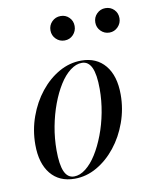

<svg xmlns="http://www.w3.org/2000/svg" viewBox="-74 -662 577 731"><g transform="rotate(-10 215.0 -296.5)"><path d="M156.5 12.9Q96.8 12.9 63.7 -27.8Q30.6 -68.5 30.6 -140.3Q30.6 -196.8 49.2 -248.4Q67.7 -300 99.6 -339.9Q131.5 -379.8 172.2 -402.8Q212.9 -425.8 258.1 -425.8Q316.9 -425.8 350.4 -385.5Q383.9 -345.2 383.9 -272.6Q383.9 -216.9 365.3 -165.3Q346.8 -113.7 314.9 -73.8Q283.1 -33.9 242.3 -10.5Q201.6 12.9 156.5 12.9ZM155.6 4Q178.2 4 200.8 -13.7Q223.4 -31.5 242.3 -61.7Q261.3 -91.9 276.6 -131.9Q291.9 -171.8 300.4 -216.9Q308.9 -262.1 308.9 -307.3Q308.9 -363.7 296.4 -390.3Q283.9 -416.9 258.9 -416.9Q236.3 -416.9 213.7 -399.6Q191.1 -382.3 172.2 -352Q153.2 -321.8 138.3 -281.9Q123.4 -241.9 114.9 -196.8Q106.5 -151.6 106.5 -105.6Q106.5 -50 118.5 -23Q130.6 4 155.6 4ZM383.1 -512.1Q363.7 -512.1 350 -525.8Q336.3 -539.5 336.3 -558.9Q336.3 -579 350 -592.7Q363.7 -606.5 383.1 -606.5Q403.2 -606.5 416.5 -593.1Q429.8 -579.8 429.8 -559.7Q429.8 -540.3 416.1 -526.2Q402.4 -512.1 383.1 -512.1ZM209.7 -512.1Q190.3 -512.1 176.6 -525.8Q162.9 -539.5 162.9 -558.9Q162.9 -579 176.6 -592.7Q190.3 -606.5 210.5 -606.5Q229.8 -606.5 243.1 -593.1Q256.5 -579.8 256.5 -559.7Q256.5 -540.3 243.1 -526.2Q229.8 -512.1 209.7 -512.1Z"/></g></svg>

Font: Playfair 144pt SemiCondensed
Style: Italic
Weight: 400
Width: 4
Italic angle: -15.6°
Designer: Claus Eggers Sørensen
Foundry: Claus Eggers Sørensen
Version: Version 2.203